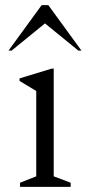

<svg xmlns="http://www.w3.org/2000/svg" viewBox="-20 -727 348 747"><path d="M58 0V-16L121 -41V-373L56 -412V-422L181 -460H189V-41L255 -16V0ZM13 -530 142 -707H168L297 -530H285L155 -636L25 -530Z"/></svg>

Font: Spectral Light
Style: Regular
Weight: 300
Designer: Jean-Baptiste Levee
Foundry: Production Type
Version: Version 2.001